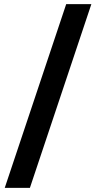

<svg xmlns="http://www.w3.org/2000/svg" viewBox="-20 -760 500 931"><path d="M3 151 301 -740H423L125 151Z"/></svg>

Font: IBMPlexSans-Bold
Style: Bold
Weight: 700
Designer: Mike Abbink, Paul van der Laan, Pieter van Rosmalen
Foundry: Bold Monday
Version: Version 3.1